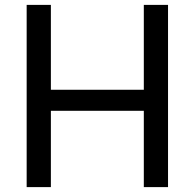

<svg xmlns="http://www.w3.org/2000/svg" viewBox="-20 -765 796 785"><path d="M89 0V-745H188V-398H568V-745H667V0H568V-312H188V0Z"/></svg>

Font: Plus Jakarta Text
Style: Regular
Weight: 400
Designer: Gumpita Rahayu
Foundry: Tokotype Studio
Version: Version 1.000